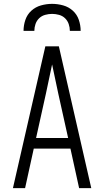

<svg xmlns="http://www.w3.org/2000/svg" viewBox="-20 -975 540 995"><path d="M47 0 215 -735H285L453 0H390L345 -205H155L110 0ZM333 -260 282 -490Q274 -528 266 -565.5Q258 -603 250 -641Q242 -603 234 -565.5Q226 -528 218 -490L167 -260ZM102 -815Q102 -844 111.5 -872Q121 -900 142.5 -919.5Q164 -939 192.5 -947Q221 -955 250 -955Q279 -955 307.5 -947Q336 -939 357.5 -919.5Q379 -900 388.5 -872Q398 -844 398 -815H342Q342 -833 336 -850.5Q330 -868 317 -880.5Q304 -893 286 -898Q268 -903 250 -903Q232 -903 214 -898Q196 -893 183 -880.5Q170 -868 164 -850.5Q158 -833 158 -815Z"/></svg>

Font: Iosevka Fixed Light
Style: Regular
Weight: 300
Monospace: yes
Designer: Belleve Invis
Foundry: Belleve Invis
Version: Version 32.3.0